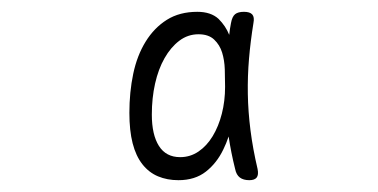

<svg xmlns="http://www.w3.org/2000/svg" viewBox="-20 -750 640 325"><path d="M282 -445Q263 -445 247.5 -451.5Q232 -458 221 -472Q210 -486 204.5 -507.5Q199 -529 199 -559Q199 -594 205.5 -625Q212 -656 226.5 -679.5Q241 -703 262.5 -716.5Q284 -730 314 -730Q337 -730 350 -718Q362 -706 368 -691Q369 -701 371 -711Q373 -722 378 -726Q383 -730 393 -730Q403 -730 407 -725.5Q411 -721 409 -711Q404 -680 401.5 -650.5Q399 -621 399.5 -591Q400 -561 404 -529.5Q408 -498 416 -464Q418 -454 414.5 -449.5Q411 -445 402 -445Q392 -445 386 -449.5Q380 -454 378 -464Q371 -492 367 -519Q363 -507 358 -497Q347 -474 328.5 -459.5Q310 -445 282 -445ZM285 -484Q302 -484 316 -493.5Q330 -503 340 -519.5Q350 -536 355.5 -557.5Q361 -579 361 -603Q361 -617 360.5 -632.5Q360 -648 356 -661Q352 -674 342.5 -683Q333 -692 316 -692Q298 -692 283.5 -681Q269 -670 258.5 -651.5Q248 -633 242.5 -608.5Q237 -584 237 -556Q237 -522 249 -503Q261 -484 285 -484Z"/></svg>

Font: Maple Mono NL Thin
Style: Regular
Weight: 250
Monospace: yes
Designer: subframe7536
Version: Version 7.000